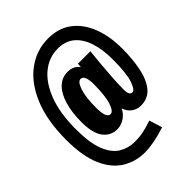

<svg xmlns="http://www.w3.org/2000/svg" viewBox="-234 -829 1068 1068"><g transform="rotate(-45 300.0 -295.0)"><path d="M437 88Q388 104 346 112Q304 120 271 120Q199 120 139.5 84Q80 48 45 -31Q10 -110 10 -240Q10 -390 53.5 -495Q97 -600 171.5 -655Q246 -710 338 -710Q418 -710 474 -669Q530 -628 560 -553Q590 -478 590 -377Q590 -297 576.5 -229.5Q563 -162 530 -121Q497 -80 440 -80Q410 -80 386.5 -96.5Q363 -113 352 -145Q337 -114 309.5 -97Q282 -80 254 -80Q202 -80 171 -121Q140 -162 140 -249Q140 -324 156.5 -381Q173 -438 205 -470Q237 -502 283 -502Q309 -502 326.5 -492.5Q344 -483 354 -468L356 -493H454Q450 -458 445.5 -408Q441 -358 437.5 -305.5Q434 -253 434 -210Q434 -166 458 -166Q476 -166 493 -214.5Q510 -263 510 -375Q510 -450 491.5 -508Q473 -566 434.5 -599Q396 -632 336 -632Q266 -632 210.5 -586.5Q155 -541 122.5 -454.5Q90 -368 90 -244Q90 -134 115 -72.5Q140 -11 181.5 13.5Q223 38 272 38Q310 38 342 31.5Q374 25 413 11ZM286 -166Q307 -166 322.5 -212.5Q338 -259 338 -353Q338 -384 330.5 -403.5Q323 -423 306 -423Q285 -423 269.5 -376.5Q254 -330 254 -250Q254 -166 286 -166Z"/></g></svg>

Font: Geist Mono UltraBlack
Style: Regular
Weight: 900
Monospace: yes
Designer: Basement.studio, Andrés Briganti, Mateo Zaragoza
Foundry: Basement.studio, Vercel, Andrés Briganti, Guido Ferreyra, Mateo Zaragoza
Version: Version 1.400; ttfautohint (v1.8.4.7-5d5b)